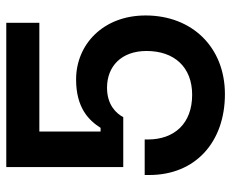

<svg xmlns="http://www.w3.org/2000/svg" viewBox="-84 -656 754 627"><g transform="rotate(-90 293.5 -343.0)"><path d="M61 -700V-318H224C236 -341 264 -371 320 -371C390 -371 440 -324 440 -242C440 -151 387 -93 297 -93C203 -93 151 -151 151 -238V-248H35V-233C35 -82 143 14 299 14C452 14 556 -93 556 -245C556 -384 461 -472 347 -472C254 -472 213 -430 189 -392H177V-592H532V-700Z"/></g></svg>

Font: Space Text SemiBold
Style: Regular
Weight: 600
Designer: Florian Karsten (Space Text), Colophon Foundry (Space Mono)
Foundry: Florian Karsten
Version: Version 1.003;PS 001.003;hotconv 1.0.88;makeotf.lib2.5.64775